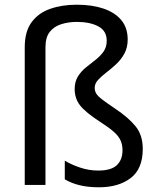

<svg xmlns="http://www.w3.org/2000/svg" viewBox="-20 -785 671 815"><path d="M522 -617Q522 -583 508 -557.5Q494 -532 473 -512.5Q452 -493 431 -477Q410 -461 396 -445.5Q382 -430 382 -412Q382 -399 388.5 -388Q395 -377 414 -362.5Q433 -348 470 -323Q524 -287 555 -249.5Q586 -212 586 -153Q586 -68 534.5 -29Q483 10 400 10Q353 10 317 1Q281 -8 255 -24V-103Q281 -87 319 -74Q357 -61 397 -61Q452 -61 476 -84Q500 -107 500 -147Q500 -171 491.5 -189.5Q483 -208 462.5 -226Q442 -244 406 -267Q343 -308 320 -337.5Q297 -367 297 -407Q297 -438 310.5 -460Q324 -482 344.5 -498.5Q365 -515 385.5 -531Q406 -547 419.5 -566Q433 -585 433 -612Q433 -654 397.5 -673Q362 -692 306 -692Q271 -692 240.5 -682.5Q210 -673 191.5 -650Q173 -627 173 -584V0H85V-584Q85 -651 114 -690.5Q143 -730 193 -747.5Q243 -765 306 -765Q371 -765 419.5 -748.5Q468 -732 495 -699.5Q522 -667 522 -617Z"/></svg>

Font: Noto Sans Kawi
Style: Regular
Weight: 400
Designer: Fadhl Haqq
Version: Version 1.000